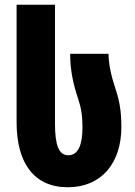

<svg xmlns="http://www.w3.org/2000/svg" viewBox="-20 -780 570 810"><path d="M266 10C408 10 492 -92 492 -244C492 -314 483 -359 467 -406C449 -460 438 -510 438 -553H276C276 -485 288 -428 310 -362C322 -327 328 -291 328 -244C328 -173 312 -125 268 -125C228 -125 212 -168 212 -258V-760H50V-264C50 -89 126 10 266 10Z"/></svg>

Font: Noto Sans Georgian ExtraCondensed Black
Style: Regular
Weight: 900
Width: 2
Designer: Monotype Design Team, Akaki Razmadze
Foundry: Google LLC
Version: Version 2.005